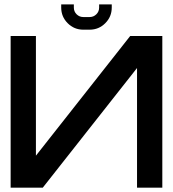

<svg xmlns="http://www.w3.org/2000/svg" viewBox="-20 -870 802 890"><path d="M732.4 -703.1V0H615.2V-554.7L178.2 0H29.3V-703.1H146.5V-148.4L583.5 -703.1ZM366.2 -732.4Q323.7 -732.4 293.7 -762.5Q263.7 -792.5 263.7 -835V-849.6H322.3V-835Q322.3 -816.4 335.2 -803.7Q348.1 -791 366.2 -791H395.5Q413.6 -791 426.5 -803.7Q439.5 -816.4 439.5 -835V-849.6H498V-835Q498 -792.5 468 -762.5Q438 -732.4 395.5 -732.4Z"/></svg>

Font: Gerhaus
Style: Regular
Weight: 400
Designer: GGBotNet
Foundry: GGBotNet
Version: 1.01